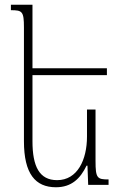

<svg xmlns="http://www.w3.org/2000/svg" viewBox="-20 -780 513 810"><path d="M383 -318H347V-204C347 -106 307 -20 221 -20C146 -20 117 -78 117 -184V-463H431V-492H117V-760H26V-737C74 -737 81 -732 81 -664V-184C81 -47 129 10 216 10C282 10 319 -27 345 -81H349L352 0H438V-23C390 -23 383 -28 383 -101Z"/></svg>

Font: Noto Serif Armenian Condensed ExtraLight
Style: Regular
Weight: 200
Width: 3
Designer: Monotype Design Team
Foundry: Monotype Imaging Inc.
Version: Version 2.008